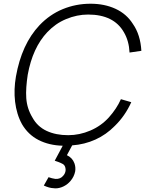

<svg xmlns="http://www.w3.org/2000/svg" viewBox="-20 -786 798 1056"><path d="M645 -240.5 702 -224Q668 -148.5 611.5 -93.5Q564.5 -45.5 505 -18.5Q445.5 8.5 377 13.5L348 67.5Q378.5 82 389.5 112.5Q397 134 393.5 156.5Q387.5 186.5 367.5 209.5Q352 228 329.8 239Q307.5 250 284.5 250L274 249Q251.5 248.5 221 234.5L247 188.5Q266 195.5 284.5 198Q313 200 329 179Q338 168.5 340.5 154Q341 149.5 340.8 145Q340.5 140.5 339.5 136.5Q336.5 122.5 325.5 116Q320 113 313.5 110Q307 107 300.8 104.8Q294.5 102.5 289.2 100.8Q284 99 281 98L325 15.5Q249.5 13.5 192 -16Q134.5 -45.5 101 -103Q86 -130 76.5 -161.2Q67 -192.5 63 -226.2Q59 -260 60.2 -295Q61.5 -330 67.5 -364.5Q99 -543 197 -647Q253 -706 325.2 -735.8Q397.5 -765.5 478 -765.5Q555 -765.5 615.5 -737.5Q676 -709.5 710.5 -655Q752.5 -595 757.5 -506.5L692.5 -497Q689.5 -561 661.5 -608.5Q606 -706 464.5 -706Q403.5 -706 343.5 -681Q313.5 -668.5 288.2 -650.8Q263 -633 240.5 -609.5Q159.5 -524 132.5 -375Q127 -339 124.8 -306.8Q122.5 -274.5 124.5 -246Q128.5 -189 158.5 -139.5Q185.5 -90 236.2 -66.2Q287 -42.5 355 -42.5Q417.5 -42.5 477 -68Q536.5 -93.5 579 -140.5Q621.5 -188 645 -240.5Z"/></svg>

Font: Russisch Sans Light
Style: Italic
Weight: 300
Italic angle: -10°
Designer: Michael Sharanda (font) & Cristiano Sobral (main changes)
Foundry: Michael Sharanda
Version: Version 2.00;September 8, 2020;FontCreator 13.0.0.2681 64-bi